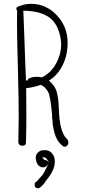

<svg xmlns="http://www.w3.org/2000/svg" viewBox="-20 -764 450 1005"><path d="M206 112Q187 112 177 96Q167 80 167 60Q167 46 177.5 35.5Q188 25 199 23Q205 22 216 22Q239 22 253 39.5Q267 57 267 80Q267 124 230 170Q219 183 210 198L205 203L194 214Q187 221 180 221H177Q163 221 161.5 205.5Q160 190 172 186Q186 170 195 160Q206 149 210 140L235 91Q223 112 206 112ZM135 -355Q124 -350 126 -343H118L116 -344Q115 -365 112.5 -427Q110 -489 109 -525Q108 -558 105.5 -622Q103 -686 102 -708Q188 -707 235.5 -674.5Q283 -642 297 -565Q300 -548 300 -532Q300 -478 272 -429Q244 -380 199 -359Q187 -362 173 -362Q151 -362 135 -355ZM70 -708Q69 -691 69 -631Q69 -570 74 -390Q78 -246 78 -149Q78 -114 77 -85Q76 -56 76 -21Q76 -12 82 -6.5Q88 -1 97 -1Q116 -1 116 -19Q118 -89 118 -175Q118 -274 117 -303H120Q159 -307 193 -320Q216 -311 232 -283Q244 -259 252 -170Q252 -151 255 -130Q255 -110 260 -90Q267 -58 271 -51Q272 -48 275 -43Q278 -38 279 -34Q289 -16 306 -2Q312 4 319 4Q327 4 332.5 -3Q338 -10 338 -19Q338 -29 330 -37Q292 -71 288 -194Q286 -252 276.5 -284.5Q267 -317 236 -342Q282 -370 308 -423Q334 -476 334 -540Q334 -624 277.5 -684Q221 -744 143 -744Q112 -744 84 -733Q77 -733 74 -728Q67 -728 66 -720Q65 -712 70 -708ZM237 86 231 77Q229 74 223 66Q219 62 216 61Q215 60 212 60H201L213 74Q222 71 237 86Z"/></svg>

Font: Neythal
Style: Regular
Weight: 400
Designer: Tharique Azeez
Foundry: Tharique Azeez
Version: Version 0.44